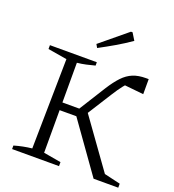

<svg xmlns="http://www.w3.org/2000/svg" viewBox="-156 -1007 1023 1127"><g transform="rotate(20 356.0 -443.0)"><path d="M48 0V-22Q75 -30 102.5 -35.5Q130 -41 158 -44L167 -605L48 -625V-649H341V-628Q315 -621 288 -615Q261 -609 232 -606V-44L341 -25V0ZM200 -310V-358H364V-310ZM557 0 320 -333 378 -372 632 -18 587 -54 711 -25V0ZM371 -317 321 -332 440 -522Q471 -571 500 -601.5Q529 -632 563 -646Q597 -660 644 -660Q648 -660 652.5 -660Q657 -660 661 -660V-566L524 -580L574 -606Q554 -593 532.5 -566Q511 -539 486 -499ZM314 -728 302 -749 468 -886H478L505 -842Q459 -810 411 -782Q363 -754 314 -728Z"/></g></svg>

Font: Piazzolla 24pt Light
Style: Regular
Weight: 300
Designer: Juan Pablo del Peral
Foundry: Huerta Tipografica
Version: Version 2.005